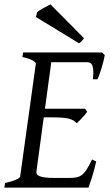

<svg xmlns="http://www.w3.org/2000/svg" viewBox="-20 -854 502 874"><path d="M418 -119.1Q408.2 -76.7 398.2 -45.4Q388.2 -14.2 382.8 0H0L2.9 -21Q33.7 -27.8 52.2 -35.9Q70.8 -43.9 71.8 -50.8L143.1 -564Q144 -569.8 128.9 -578.6Q113.8 -587.4 82 -594.2L85 -615.2H444.8L457 -603Q454.6 -590.3 450.9 -575.2Q447.3 -560.1 442.6 -544.9Q438 -529.8 433.1 -516.1Q428.2 -502.4 423.8 -493.2H402.8Q405.3 -515.6 404.8 -530.5Q404.3 -545.4 400.9 -554.4Q397.5 -563.5 391.6 -567.1Q385.7 -570.8 377 -570.8H213.4L184.6 -358.9H367.2L377 -345.2Q372.1 -338.4 366 -331.1Q359.9 -323.7 353.3 -316.7Q346.7 -309.6 340.3 -303.5Q334 -297.4 329.1 -293Q321.3 -301.3 312.5 -306.4Q303.7 -311.5 290.8 -314.5Q277.8 -317.4 259 -318.6Q240.2 -319.8 212.9 -319.8H179.2L146 -75.2Q145 -67.9 147.5 -62.3Q149.9 -56.6 159.2 -52.5Q168.5 -48.3 186 -46.1Q203.6 -43.9 232.9 -43.9H292Q312.5 -43.9 326.7 -46.4Q340.8 -48.8 352.3 -57.4Q363.8 -65.9 374.5 -82.5Q385.3 -99.1 398.9 -127.9ZM362.3 -680.2Q355.5 -670.4 351.3 -666Q347.2 -661.6 339.4 -657.2L143.6 -776.4L149.4 -799.3Q153.8 -802.7 161.6 -807.6Q169.4 -812.5 178.2 -817.4Q187 -822.3 195.3 -826.7Q203.6 -831.1 209.5 -834Z"/></svg>

Font: Gentium Plus APac
Style: Italic
Weight: 400
Italic angle: -8°
Designer: J. Victor Gaultney, Annie Olsen, Iska Routamaa, Becca Hirsbrunner
Foundry: SIL International
Version: Version 5.000